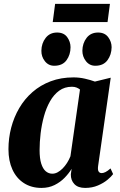

<svg xmlns="http://www.w3.org/2000/svg" viewBox="-20 -934 605 965"><path d="M473 -99Q470.5 -79.5 475.8 -71.8Q481 -64 491 -64Q499.5 -64 510.2 -69.2Q521 -74.5 535.5 -87.5L548.5 -59Q539.5 -46.5 520 -30.2Q500.5 -14 472 -1.8Q443.5 10.5 408 10.5Q372 10.5 353.8 -8.8Q335.5 -28 336 -58L340 -85.5Q326.5 -63 305 -40.8Q283.5 -18.5 254.2 -4Q225 10.5 188.5 10.5Q137.5 10.5 100 -13.8Q62.5 -38 42.5 -81.8Q22.5 -125.5 22.5 -184Q22.5 -239.5 36.2 -292.2Q50 -345 76.8 -390.8Q103.5 -436.5 143.2 -471.2Q183 -506 234.8 -525.5Q286.5 -545 349.5 -545Q379 -545 407.2 -538.5Q435.5 -532 457 -524L536.5 -543.5ZM382 -484Q375.5 -489.5 365.2 -493.8Q355 -498 341.5 -498Q304.5 -498 277.5 -478.2Q250.5 -458.5 231.5 -425Q212.5 -391.5 201 -349.8Q189.5 -308 184.2 -264Q179 -220 179 -179.5Q179 -138 187.2 -111.8Q195.5 -85.5 210 -73.2Q224.5 -61 243 -61Q256.5 -61 269.5 -68Q282.5 -75 294.5 -87Q306.5 -99 316.8 -115Q327 -131 334 -148.5ZM252.5 -603.5Q223.5 -603.5 205.5 -626.5Q187.5 -649.5 188 -679Q188.5 -716.5 209.5 -743.5Q230.5 -770.5 267 -770.5Q301 -770.5 317.8 -747.2Q334.5 -724 334.5 -696.5Q334.5 -659 314.2 -631.2Q294 -603.5 252.5 -603.5ZM459 -603.5Q430 -603.5 412 -626.5Q394 -649.5 394 -679Q394.5 -716.5 415.2 -743.5Q436 -770.5 473 -770.5Q506.5 -770.5 523.8 -747.2Q541 -724 541 -696.5Q540.5 -659 520 -631.2Q499.5 -603.5 459 -603.5ZM257 -914.5H532.5L520.5 -823H245Z"/></svg>

Font: Merriweather 72pt ExtraBold
Style: Italic
Weight: 800
Italic angle: -7.8°
Version: Version 2.101